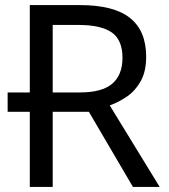

<svg xmlns="http://www.w3.org/2000/svg" viewBox="-20 -734 662 754"><path d="M294 -714Q427 -714 490.5 -663.5Q554 -613 554 -511Q554 -454 533 -416Q512 -378 479.5 -355.5Q447 -333 411 -320L607 0H502L329 -295H187V0H97V-295H10V-371H97V-714ZM289 -636H187V-371H294Q381 -371 421 -405.5Q461 -440 461 -507Q461 -577 419 -606.5Q377 -636 289 -636Z"/></svg>

Font: Noto Sans
Style: Regular
Weight: 400
Designer: Monotype Design Team
Foundry: Monotype Imaging Inc.
Version: Version 2.007